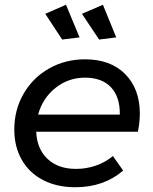

<svg xmlns="http://www.w3.org/2000/svg" viewBox="-20 -781 642 806"><path d="M567 -304Q567 -270 559 -228H132Q135 -156 179.5 -114Q224 -72 299 -72Q343 -72 383 -86Q423 -100 454 -126L497 -65Q416 5 296 5Q219 5 161 -25Q103 -55 71.5 -110Q40 -165 40 -237Q40 -320 79 -387.5Q118 -455 186 -493.5Q254 -532 337 -532Q444 -532 505.5 -470Q567 -408 567 -304ZM337 -455Q267 -455 213 -412Q159 -369 140 -300H483Q484 -374 446 -414.5Q408 -455 337 -455ZM257 -761 314 -624 241 -615 170 -723ZM412 -761 468 -624 396 -615 324 -723Z"/></svg>

Font: Gontserrat
Style: Italic
Weight: 400
Italic angle: -11.3°
Designer: Julieta Ulanovsky
Foundry: Julieta Ulanovsky
Version: Version 6.001